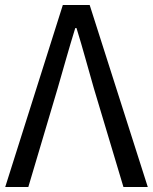

<svg xmlns="http://www.w3.org/2000/svg" viewBox="-20 -753 615 773"><path d="M1 0H94L212 -397C237 -483 256 -553 283 -640H288C315 -553 333 -483 358 -397L477 0H575L341 -733H233Z"/></svg>

Font: ChiuKong Gothic CL
Style: Regular
Weight: 400
Designer: Ryoko NISHIZUKA 西塚涼子 (kana, bopomofo & ideographs); Paul D. Hunt (Latin, Greek & Cyrillic); Sandoll Communications 산돌커뮤니
Foundry: Adobe
Version: Version 1.300